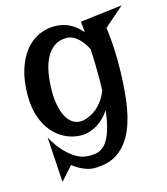

<svg xmlns="http://www.w3.org/2000/svg" viewBox="-106 -586 760 872"><g transform="rotate(-15 273.5 -150.5)"><path d="M546.9 -502.9 454.1 -421.9Q459.5 -381.3 462.2 -340.1Q464.8 -298.8 464.8 -257.8Q464.8 -163.1 455.3 -82.8Q445.8 -2.4 420.7 55.7Q395.5 113.8 351.1 146.5Q306.6 179.2 236.8 179.2Q223.6 179.2 209.7 175.5Q195.8 171.9 182.9 166Q169.9 160.2 158.2 152.8Q146.5 145.5 137.2 138.2L80.1 202.1L66.9 -9.8Q92.3 35.6 117.4 61.3Q142.6 86.9 164.1 99.9Q185.5 112.8 202.6 116Q219.7 119.1 229 119.1Q240.7 119.1 253.2 117.9Q265.6 116.7 277.6 111.3Q289.6 106 301 94.5Q312.5 83 322.5 63Q332.5 43 340.6 12.5Q348.6 -18.1 354 -62Q342.3 -44.9 328.1 -30Q314 -15.1 296.6 -4.2Q279.3 6.8 259.3 13.4Q239.3 20 215.8 20Q178.2 19 144.3 2.9Q110.4 -13.2 84.7 -43.2Q59.1 -73.2 43.9 -116.9Q28.8 -160.6 28.8 -216.8Q28.8 -285.2 44.9 -336.9Q61 -388.7 88.9 -423.3Q116.7 -458 154.1 -474.9Q191.4 -491.7 233.9 -490.2Q273.9 -488.3 303.7 -470.9Q333.5 -453.6 354 -428.2Q353 -439.9 351.8 -452.6Q350.6 -465.3 349.1 -479ZM362.8 -227.1Q362.8 -255.9 362.1 -284.9Q361.3 -314 359.9 -346.2Q352.1 -361.8 342 -376.2Q332 -390.6 320.1 -401.4Q308.1 -412.1 294.7 -418.5Q281.2 -424.8 266.1 -424.8Q232.4 -424.8 208.7 -408.2Q185.1 -391.6 169.7 -362.3Q154.3 -333 147.2 -293Q140.1 -252.9 140.1 -206.1Q140.1 -171.4 146 -141.4Q151.9 -111.3 163.1 -89.4Q174.3 -67.4 191.4 -54.7Q208.5 -42 231 -42Q232.4 -42 239.7 -42.7Q247.1 -43.5 258.1 -47.1Q269 -50.8 282.7 -57.6Q296.4 -64.5 310.5 -76.7Q324.7 -88.9 337.9 -107.2Q351.1 -125.5 361.8 -151.9Q362.8 -168.9 362.8 -187.7Q362.8 -206.5 362.8 -227.1Z"/></g></svg>

Font: Risque
Style: Regular
Weight: 400
Designer: Astigmatic (AOETI)
Foundry: Astigmatic (AOETI)
Version: Version 1.000